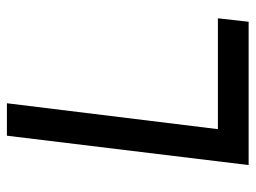

<svg xmlns="http://www.w3.org/2000/svg" viewBox="-112 -628 740 556"><g transform="rotate(-90 258.0 -350.0)"><path d="M143 -700H237L162 -89H483L473 0H58Z"/></g></svg>

Font: Haskoy Medium
Style: Italic
Weight: 500
Designer: Ertekin Erdin
Foundry: Ertekin Erdin
Version: Version 2.000; ttfautohint (v1.8.4.7-5d5b)